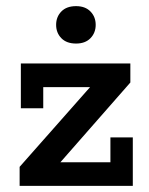

<svg xmlns="http://www.w3.org/2000/svg" viewBox="-20 -606 486 626"><path d="M44 0V-62L302 -354L316 -322H121V-253H48V-399H405V-337L148 -44L135 -77H340V-158H413V0ZM228 -464Q197 -464 180 -481.5Q163 -499 163 -525Q163 -551 180 -568.5Q197 -586 228 -586Q258 -586 275 -568.5Q292 -551 292 -525Q292 -499 275 -481.5Q258 -464 228 -464Z"/></svg>

Font: Rokkitt SemiBold SemiBold
Style: Regular
Weight: 600
Version: Version 3.103